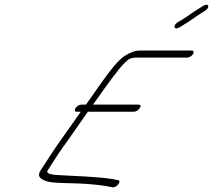

<svg xmlns="http://www.w3.org/2000/svg" viewBox="-20 -841 902 813"><path d="M797.4 -612C802.4 -620 799.8 -627 791.8 -627H573.8C551.8 -627 530.9 -619 507.5 -604C484.1 -589 450.9 -550 407.3 -488C380.1 -449 359.4 -419 344 -398H324C316 -398 304.6 -391 299.6 -383C294.7 -375 296.2 -368 304.2 -368H322.2C308.9 -349 296 -331 282.7 -312C258.9 -278 218.8 -223 196.6 -188L151.6 -119C136.3 -96 148.4 -80 187 -71C198.5 -68 231.5 -66 284 -65C336.5 -64 385.6 -60 430.1 -53L456.6 -48C473.2 -45 496.9 -75 480.4 -78L454.9 -83C384.3 -94 296.8 -95 221.3 -100C188.2 -102 174.7 -109 181.6 -119L228.6 -192C237 -205 251.3 -224 267.6 -247C299.3 -291 321.1 -325 352.2 -368H546.2C556.2 -368 564.7 -373 571.6 -383C578.6 -393 576 -398 566 -398H374C389.4 -419 403.2 -439 416.6 -458C469 -532 504.7 -576 524.1 -589C531.5 -594 542 -597 555 -597H773C781 -597 792.5 -604 797.4 -612ZM741.6 -726 759 -737C786.9 -753 799.8 -765 827.1 -782L847.5 -795C871.9 -810 863.3 -831 839.9 -816L818 -802C789.6 -785 778.2 -774 751.3 -758L732.9 -747C709.5 -732 717.2 -711 741.6 -726Z"/></svg>

Font: MewTooHand
Style: UltimateIta
Weight: 400
Designer: Mew Too, Robert Jablonski
Version: Version 0.77